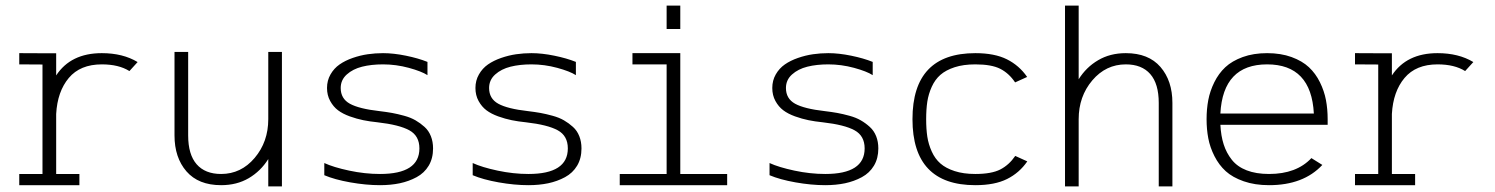

<svg xmlns="http://www.w3.org/2000/svg" viewBox="-20 -666 5343 686"><path d="M48.8 -4.4V-44.4H131.8V-435.5L48.8 -436V-476.1L156.2 -475.6H180.7Q180.7 -475.6 180.7 -396.5Q232.9 -476.1 343.8 -476.1Q418.9 -476.1 471.7 -444.3L442.4 -412.1Q404.3 -436 343.8 -436Q266.6 -436 225.8 -387.5Q185.1 -338.9 180.7 -258.8V-44.4H263.7V-4.4Z M987.3 0H938.5V-97.7Q911.6 -54.7 868.9 -29.5Q826.2 -4.4 770 -4.4Q689 -4.4 646.2 -53.7Q603.5 -103 603.5 -182.1V-480.5H652.3V-182.1Q652.3 -113.8 682.6 -79.1Q712.9 -44.4 770 -44.4Q841.3 -44.4 889.9 -101.8Q938.5 -159.2 938.5 -240.2V-480.5H987.3Z M1507.3 -397.5Q1486.3 -411.1 1440.7 -423.6Q1395 -436 1348.6 -436Q1306.6 -436 1273.7 -427.7Q1240.7 -419.4 1219 -399.9Q1197.3 -380.4 1197.3 -351.6Q1197.3 -313.5 1230 -295.4Q1262.7 -277.3 1335.9 -269Q1360.4 -266.1 1380.6 -262.5Q1400.9 -258.8 1424.1 -252.4Q1447.3 -246.1 1464.6 -236.1Q1481.9 -226.1 1496.8 -212.6Q1511.7 -199.2 1519.5 -179.4Q1527.3 -159.7 1527.3 -135.7Q1527.3 -100.1 1511.7 -74Q1496.1 -47.9 1468.5 -33Q1440.9 -18.1 1408.4 -11.2Q1376 -4.4 1337.9 -4.4Q1287.6 -4.4 1231.4 -14.4Q1175.3 -24.4 1138.7 -40V-83.5Q1171.4 -68.4 1227.5 -56.4Q1283.7 -44.4 1337.9 -44.4Q1478.5 -44.4 1478.5 -135.7Q1478.5 -180.7 1442.6 -200.4Q1406.7 -220.2 1329.1 -229Q1300.8 -231.9 1277.8 -236.6Q1254.9 -241.2 1229.7 -250.2Q1204.6 -259.3 1187.7 -272Q1170.9 -284.7 1159.7 -305.2Q1148.4 -325.7 1148.4 -351.6Q1148.4 -378.4 1160.9 -400.1Q1173.3 -421.9 1193.4 -435.8Q1213.4 -449.7 1240.2 -459Q1267.1 -468.3 1293.9 -472.2Q1320.8 -476.1 1348.6 -476.1Q1386.2 -476.1 1430.4 -467Q1474.6 -458 1507.3 -444.8Z M2037.6 -397.5Q2016.6 -411.1 1970.9 -423.6Q1925.3 -436 1878.9 -436Q1836.9 -436 1804 -427.7Q1771 -419.4 1749.3 -399.9Q1727.5 -380.4 1727.5 -351.6Q1727.5 -313.5 1760.3 -295.4Q1793 -277.3 1866.2 -269Q1890.6 -266.1 1910.9 -262.5Q1931.2 -258.8 1954.3 -252.4Q1977.5 -246.1 1994.9 -236.1Q2012.2 -226.1 2027.1 -212.6Q2042 -199.2 2049.8 -179.4Q2057.6 -159.7 2057.6 -135.7Q2057.6 -100.1 2042 -74Q2026.4 -47.9 1998.8 -33Q1971.2 -18.1 1938.7 -11.2Q1906.2 -4.4 1868.2 -4.4Q1817.9 -4.4 1761.7 -14.4Q1705.6 -24.4 1668.9 -40V-83.5Q1701.7 -68.4 1757.8 -56.4Q1814 -44.4 1868.2 -44.4Q2008.8 -44.4 2008.8 -135.7Q2008.8 -180.7 1972.9 -200.4Q1937 -220.2 1859.4 -229Q1831.1 -231.9 1808.1 -236.6Q1785.2 -241.2 1760 -250.2Q1734.9 -259.3 1718 -272Q1701.2 -284.7 1689.9 -305.2Q1678.7 -325.7 1678.7 -351.6Q1678.7 -378.4 1691.2 -400.1Q1703.6 -421.9 1723.6 -435.8Q1743.7 -449.7 1770.5 -459Q1797.4 -468.3 1824.2 -472.2Q1851.1 -476.1 1878.9 -476.1Q1916.5 -476.1 1960.7 -467Q2004.9 -458 2037.6 -444.8Z M2410.6 -646V-562.5H2361.8V-646ZM2194.3 -4.4V-44.4H2361.8V-436H2239.7V-476.1H2410.6V-44.4H2578.1V-4.4Z M3098.1 -397.5Q3077.1 -411.1 3031.5 -423.6Q2985.8 -436 2939.5 -436Q2897.5 -436 2864.5 -427.7Q2831.5 -419.4 2809.8 -399.9Q2788.1 -380.4 2788.1 -351.6Q2788.1 -313.5 2820.8 -295.4Q2853.5 -277.3 2926.8 -269Q2951.2 -266.1 2971.4 -262.5Q2991.7 -258.8 3014.9 -252.4Q3038.1 -246.1 3055.4 -236.1Q3072.8 -226.1 3087.6 -212.6Q3102.5 -199.2 3110.4 -179.4Q3118.2 -159.7 3118.2 -135.7Q3118.2 -100.1 3102.5 -74Q3086.9 -47.9 3059.3 -33Q3031.7 -18.1 2999.3 -11.2Q2966.8 -4.4 2928.7 -4.4Q2878.4 -4.4 2822.3 -14.4Q2766.1 -24.4 2729.5 -40V-83.5Q2762.2 -68.4 2818.4 -56.4Q2874.5 -44.4 2928.7 -44.4Q3069.3 -44.4 3069.3 -135.7Q3069.3 -180.7 3033.4 -200.4Q2997.6 -220.2 2919.9 -229Q2891.6 -231.9 2868.7 -236.6Q2845.7 -241.2 2820.6 -250.2Q2795.4 -259.3 2778.6 -272Q2761.7 -284.7 2750.5 -305.2Q2739.3 -325.7 2739.3 -351.6Q2739.3 -378.4 2751.7 -400.1Q2764.2 -421.9 2784.2 -435.8Q2804.2 -449.7 2831.1 -459Q2857.9 -468.3 2884.8 -472.2Q2911.6 -476.1 2939.5 -476.1Q2977.1 -476.1 3021.2 -467Q3065.4 -458 3098.1 -444.8Z M3649.9 -391.1 3606.9 -371.6Q3585 -404.3 3553.7 -420.2Q3522.5 -436 3464.8 -436Q3422.4 -436 3390.9 -425.8Q3359.4 -415.5 3340.1 -398.7Q3320.8 -381.8 3309.1 -356Q3297.4 -330.1 3293.2 -302.7Q3289.1 -275.4 3289.1 -240.2Q3289.1 -205.1 3293.2 -177.7Q3297.4 -150.4 3309.1 -124.5Q3320.8 -98.6 3340.1 -81.8Q3359.4 -64.9 3390.9 -54.7Q3422.4 -44.4 3464.8 -44.4Q3522.5 -44.4 3554 -60.5Q3585.4 -76.7 3607.4 -108.9L3650.4 -89.4Q3622.1 -48.3 3578.1 -26.4Q3534.2 -4.4 3464.8 -4.4Q3240.2 -4.4 3240.2 -240.2Q3240.2 -476.1 3464.8 -476.1Q3533.7 -476.1 3577.6 -454.1Q3621.6 -432.1 3649.9 -391.1Z M3785.2 -646H3834V-382.8Q3860.8 -425.8 3903.6 -450.9Q3946.3 -476.1 4002.4 -476.1Q4083.5 -476.1 4126.2 -426.8Q4168.9 -377.4 4168.9 -298.3V0H4120.1V-298.3Q4120.1 -366.7 4089.8 -401.4Q4059.6 -436 4002.4 -436Q3931.2 -436 3882.6 -378.7Q3834 -321.3 3834 -240.2V0H3785.2Z M4340.3 -260.3H4674.3Q4665 -436 4507.3 -436Q4349.6 -436 4340.3 -260.3ZM4340.3 -220.2Q4342.3 -180.7 4352.1 -150.1Q4361.8 -119.6 4381.3 -95Q4400.9 -70.3 4434.3 -57.4Q4467.8 -44.4 4514.2 -44.4Q4612.3 -44.4 4665.5 -101.1L4704.6 -76.7Q4637.2 -4.4 4514.2 -4.4Q4463.4 -4.4 4423.6 -18.3Q4383.8 -32.2 4359.4 -54.4Q4335 -76.7 4319.1 -108.2Q4303.2 -139.6 4297.1 -171.9Q4291 -204.1 4291 -240.2Q4291 -276.4 4297.1 -308.6Q4303.2 -340.8 4318.6 -372.1Q4334 -403.3 4357.9 -425.8Q4381.8 -448.2 4420.2 -462.2Q4458.5 -476.1 4507.3 -476.1Q4556.2 -476.1 4594.5 -462.2Q4632.8 -448.2 4656.7 -425.8Q4680.7 -403.3 4696 -372.1Q4711.4 -340.8 4717.5 -308.6Q4723.6 -276.4 4723.6 -240.2V-220.2Z M4821.3 -4.4V-44.4H4904.3V-435.5L4821.3 -436V-476.1L4928.7 -475.6H4953.1Q4953.1 -475.6 4953.1 -396.5Q5005.4 -476.1 5116.2 -476.1Q5191.4 -476.1 5244.1 -444.3L5214.8 -412.1Q5176.8 -436 5116.2 -436Q5039.1 -436 4998.3 -387.5Q4957.5 -338.9 4953.1 -258.8V-44.4H5036.1V-4.4Z"/></svg>

Font: AzarMehrMonospaced
Style: SansRegular
Weight: 1
Designer: Amin Abedi
Version: Version 1.00